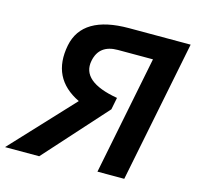

<svg xmlns="http://www.w3.org/2000/svg" viewBox="-159 -805 934 912"><g transform="rotate(15 307.5 -349.0)"><path d="M397 -1 513.7 -584.5H341.3Q249.5 -584.5 233.4 -502.4Q211.9 -395 396 -363.3L384.3 -304.2L110.8 0H-57.1L224.6 -301.8Q72.8 -375 106 -543.9Q137.2 -698.2 365.7 -698.2H668.5L528.8 -1Z"/></g></svg>

Font: Sansation
Style: Bold Italic
Weight: 700
Designer: Bernd Montag
Version: Version 1.301